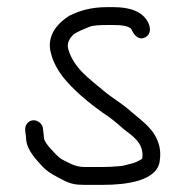

<svg xmlns="http://www.w3.org/2000/svg" viewBox="-20 -505 518 537"><path d="M269 -38H215C189 -38 169.7 -51.2 152 -60C138 -69.3 129.6 -81.4 118 -93C112.5 -100 103 -111.2 103 -120C102 -129.6 101.1 -138 100 -147C96.3 -167.4 68.4 -177.5 55 -158.5C45.9 -145.7 53 -132.2 53 -116C55.5 -83.7 81.7 -58.1 100 -38C116.6 -21.4 134.1 -13.1 157 -1C177.5 9.3 191.4 12 215 12H269C331.4 12 421.9 1.7 427 -57C430 -79.2 427 -96.6 420 -113C404.2 -150.9 371.6 -170.6 343 -196C320.9 -215.7 293.4 -231.2 270 -251C231.6 -283.9 187.3 -312.7 171 -367C165.4 -386.5 177.4 -400.4 186 -409C198.8 -418.1 214.6 -423.2 230 -430C241.3 -434.5 263 -435 279 -435H298C315.5 -435 344.4 -433.8 349 -420C355.2 -407.5 367.9 -390.4 387 -401C402.7 -409.7 401.5 -428 394 -443C377.9 -472.9 344 -485 298 -485H279C235.4 -485 203 -475.5 174 -461C142.8 -441.5 107.8 -405.8 123 -354C129.3 -330.4 141.1 -309.6 155 -291C185.9 -252.4 226.4 -219 267 -190C290 -175.2 307.8 -160.1 327 -143C350.5 -124.7 383.2 -105 378 -63C378 -62.3 377.3 -61.3 376 -60C365.8 -53.6 358.2 -50.1 346 -47C334 -44.6 324.2 -40 310 -40C297.3 -38.7 282.7 -38 269 -38Z"/></svg>

Font: HoneyBee
Style: Book
Weight: 300
Foundry: Cannot Into Space Fonts
Version: Version 0.89